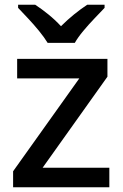

<svg xmlns="http://www.w3.org/2000/svg" viewBox="-20 -786 515 806"><path d="M439 0H35V-67L313 -457H52V-539H431V-464L159 -82H439ZM180 -606Q166 -629 144 -656Q122 -683 98 -708.5Q74 -734 56 -753V-766H128Q154 -749 182.5 -726Q211 -703 236 -676Q263 -703 291.5 -726Q320 -749 346 -766H419V-753Q401 -734 376.5 -708.5Q352 -683 329.5 -656Q307 -629 294 -606Z"/></svg>

Font: Noto Sans Tamil Medium
Style: Regular
Weight: 500
Designer: Jelle Bosma - Monotype Design Team
Foundry: Monotype Imaging Inc.
Version: Version 2.004; ttfautohint (v1.8.4.7-5d5b)